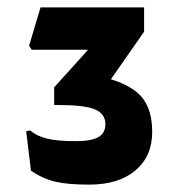

<svg xmlns="http://www.w3.org/2000/svg" viewBox="-20 -907 474 521"><path d="M393 -549Q393 -483 347.5 -444.5Q302 -406 222 -406Q164 -406 130 -414Q96 -422 64 -444L51 -551L62 -553Q79 -538 107 -531Q135 -524 186 -524Q228 -524 247 -535Q266 -546 266 -570Q266 -598 238 -610Q210 -622 140 -622H127V-670L219 -772H66L59 -783L90 -887H371V-821L281 -692Q342 -673 367.5 -640Q393 -607 393 -549Z"/></svg>

Font: Farro Medium
Style: Regular
Weight: 500
Designer: Aceler Chua
Foundry: Grayscale Limited
Version: Version 1.101